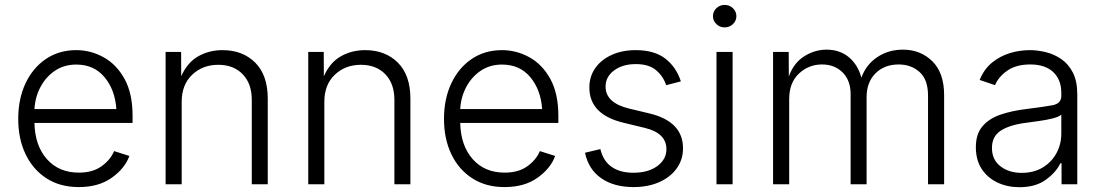

<svg xmlns="http://www.w3.org/2000/svg" viewBox="-20 -760 4547 792"><path d="M304.7 11.7Q228 11.7 172.1 -24.2Q116.2 -60.1 85.7 -123.5Q55.2 -187 55.2 -269.5Q55.2 -352.1 85.2 -416Q115.2 -480 169.2 -516.6Q223.1 -553.2 294.4 -553.2Q354 -553.2 407.2 -523.9Q460.4 -494.6 493.7 -434.6Q526.9 -374.5 526.9 -281.7V-252.9H122.1Q124 -159.7 173.3 -103.8Q222.7 -47.9 305.2 -47.9Q362.3 -47.9 398.9 -74.2Q435.5 -100.6 450.7 -136.7L513.7 -116.7Q495.1 -65.4 441.2 -26.9Q387.2 11.7 304.7 11.7ZM122.1 -310.1H460Q454.6 -389.6 411.1 -441.7Q367.7 -493.7 294.4 -493.7Q245.1 -493.7 207.5 -468.8Q169.9 -443.8 147.5 -402.1Q125 -360.4 122.1 -310.1Z M729.5 -340.3V0H663.1V-545.9H727.1L727.5 -445.3Q752.4 -502 797.4 -527.6Q842.3 -553.2 897.9 -553.2Q981 -553.2 1032.7 -501.7Q1084.5 -450.2 1084.5 -353V0H1018.6V-348.1Q1018.6 -415 981 -453.9Q943.4 -492.7 880.4 -492.7Q815.9 -492.7 772.7 -451.7Q729.5 -410.6 729.5 -340.3Z M1317.9 -340.3V0H1251.5V-545.9H1315.4L1315.9 -445.3Q1340.8 -502 1385.7 -527.6Q1430.7 -553.2 1486.3 -553.2Q1569.3 -553.2 1621.1 -501.7Q1672.9 -450.2 1672.9 -353V0H1606.9V-348.1Q1606.9 -415 1569.3 -453.9Q1531.7 -492.7 1468.8 -492.7Q1404.3 -492.7 1361.1 -451.7Q1317.9 -410.6 1317.9 -340.3Z M2061 11.7Q1984.4 11.7 1928.5 -24.2Q1872.6 -60.1 1842 -123.5Q1811.5 -187 1811.5 -269.5Q1811.5 -352.1 1841.6 -416Q1871.6 -480 1925.5 -516.6Q1979.5 -553.2 2050.8 -553.2Q2110.4 -553.2 2163.6 -523.9Q2216.8 -494.6 2250 -434.6Q2283.2 -374.5 2283.2 -281.7V-252.9H1878.4Q1880.4 -159.7 1929.7 -103.8Q1979 -47.9 2061.5 -47.9Q2118.7 -47.9 2155.3 -74.2Q2191.9 -100.6 2207 -136.7L2270 -116.7Q2251.5 -65.4 2197.5 -26.9Q2143.6 11.7 2061 11.7ZM1878.4 -310.1H2216.3Q2210.9 -389.6 2167.5 -441.7Q2124 -493.7 2050.8 -493.7Q2001.5 -493.7 1963.9 -468.8Q1926.3 -443.8 1903.8 -402.1Q1881.3 -360.4 1878.4 -310.1Z M2593.3 11.7Q2512.7 11.7 2460.2 -24.7Q2407.7 -61 2393.1 -129.9L2456.5 -145Q2468.3 -95.7 2503.2 -71.5Q2538.1 -47.4 2592.3 -47.4Q2654.3 -47.4 2691.7 -75.2Q2729 -103 2729 -144.5Q2729 -210.9 2640.1 -232.4L2551.3 -253.9Q2411.1 -287.6 2411.1 -398.9Q2411.1 -444.8 2435.8 -479.5Q2460.4 -514.2 2503.7 -533.7Q2546.9 -553.2 2602.1 -553.2Q2679.2 -553.2 2724.4 -518.3Q2769.5 -483.4 2788.6 -424.3L2728 -408.7Q2715.3 -446.3 2685.8 -470.9Q2656.2 -495.6 2602.5 -495.6Q2548.3 -495.6 2513.2 -469.5Q2478 -443.4 2478 -402.8Q2478 -335.4 2575.7 -312L2659.2 -292Q2797.4 -258.8 2797.4 -148.4Q2797.4 -101.6 2771.5 -65.4Q2745.6 -29.3 2699.5 -8.8Q2653.3 11.7 2593.3 11.7Z M2935.5 0V-545.9H3002V0ZM2969.2 -647Q2949.2 -647 2935.1 -660.6Q2920.9 -674.3 2920.9 -693.4Q2920.9 -712.4 2935.1 -726.1Q2949.2 -739.7 2969.2 -739.7Q2989.3 -739.7 3003.4 -726.1Q3017.6 -712.4 3017.6 -693.4Q3017.6 -674.3 3003.4 -660.6Q2989.3 -647 2969.2 -647Z M3168.9 0V-545.9H3233.4L3233.9 -444.8Q3254.4 -501 3297.9 -528.1Q3341.3 -555.2 3389.6 -555.2Q3444.3 -555.2 3481.7 -523.9Q3519 -492.7 3533.2 -439.5Q3552.7 -493.7 3598.9 -524.4Q3645 -555.2 3704.6 -555.2Q3777.3 -555.2 3825.9 -507.3Q3874.5 -459.5 3874.5 -367.7V0H3808.1V-365.7Q3808.1 -431.6 3773.2 -462.9Q3738.3 -494.1 3687 -494.1Q3627.9 -494.1 3591.3 -457.3Q3554.7 -420.4 3554.7 -359.9V0H3488.8V-371.6Q3488.8 -428.2 3455.8 -461.2Q3422.9 -494.1 3370.6 -494.1Q3315.9 -494.1 3275.6 -456.5Q3235.4 -418.9 3235.4 -351.1V0Z M4185.1 12.2Q4135.3 12.2 4094.5 -7.1Q4053.7 -26.4 4029.5 -63Q4005.4 -99.6 4005.4 -152.8Q4005.4 -206.5 4032.2 -238.5Q4059.1 -270.5 4106.4 -286.9Q4153.8 -303.2 4215.3 -310.5Q4283.2 -318.8 4320.6 -325.7Q4357.9 -332.5 4357.9 -363.8V-376.5Q4357.9 -431.2 4324.7 -462.6Q4291.5 -494.1 4230 -494.1Q4171.4 -494.1 4135 -468.5Q4098.6 -442.9 4084.5 -408.7L4021 -430.2Q4039.1 -474.6 4071.8 -501.5Q4104.5 -528.3 4145.3 -540.8Q4186 -553.2 4228.5 -553.2Q4260.7 -553.2 4294.9 -544.7Q4329.1 -536.1 4358.4 -515.9Q4387.7 -495.6 4405.8 -460.2Q4423.8 -424.8 4423.8 -370.6V0H4358.9V-86.4H4354Q4335.9 -48.8 4293.7 -18.3Q4251.5 12.2 4185.1 12.2ZM4194.8 -46.9Q4244.6 -46.9 4281.2 -69.1Q4317.9 -91.3 4337.9 -128.2Q4357.9 -165 4357.9 -209.5V-287.1Q4348.6 -278.3 4322.8 -271.7Q4296.9 -265.1 4267.1 -261Q4237.3 -256.8 4215.8 -253.9Q4147 -245.6 4109.4 -221.9Q4071.8 -198.2 4071.8 -149.9Q4071.8 -101.1 4106.9 -74Q4142.1 -46.9 4194.8 -46.9Z"/></svg>

Font: Inter Light
Style: Regular
Weight: 300
Designer: Rasmus Andersson
Foundry: rsms
Version: Version 4.000;git-a52131595